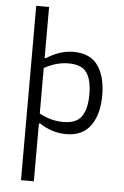

<svg xmlns="http://www.w3.org/2000/svg" viewBox="-58 -715 603 937"><g transform="rotate(5 243.5 -247.0)"><path d="M81 -674H144V-424H151Q215 -466 283 -466Q364 -466 402 -412.5Q440 -359 440 -266Q440 -174 400.5 -118.5Q361 -63 281 -63Q212 -63 151 -103H144V180H81ZM377 -266Q377 -337 352 -372.5Q327 -408 263 -408Q204 -408 144 -375V-152Q174 -136 202 -128.5Q230 -121 263 -121Q326 -121 351.5 -158Q377 -195 377 -266Z"/></g></svg>

Font: Athiti
Style: Regular
Weight: 400
Designer: CadsonDemak Team
Foundry: CadsonDemak
Version: Version 1.032